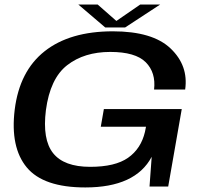

<svg xmlns="http://www.w3.org/2000/svg" viewBox="-20 -819 902 843"><path d="M354.5 4Q574.5 4 646 -130.5L636.5 0H718.5L778 -340H436L422.5 -262.5H621L616.5 -240Q599 -166 542.2 -126.2Q485.5 -86.5 376 -86.5Q261 -86.5 213.2 -146.5Q165.5 -206.5 181.5 -335Q200 -474.5 275 -532.8Q350 -591 464 -591Q574.5 -591 619.8 -545.8Q665 -500.5 656.5 -426H793Q808 -531 729 -606.2Q650 -681.5 475.5 -681.5Q287 -681.5 176.2 -594.2Q65.5 -507 44.5 -337Q24.5 -172 97.5 -84Q170.5 4 354.5 4ZM442 -698.5H529.5L683 -799H595.5L491 -727L409 -799H324Z"/></svg>

Font: Anybody Expanded Medium
Style: Italic
Weight: 500
Width: 7
Italic angle: -10°
Version: Version 1.113;gftools[0.9.25]